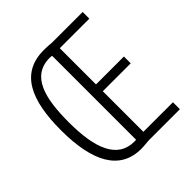

<svg xmlns="http://www.w3.org/2000/svg" viewBox="-194 -855 997 997"><g transform="rotate(-45 304.5 -356.5)"><path d="M281 -717C111 -717 50 -580 50 -359C50 -125 122 4 277 4C299 4 317 1 336 0H564V-51H347V-349H552V-399H347V-665H564V-714H338C320 -716 305 -717 281 -717ZM276 -667C282 -667 287 -666 291 -665V-49C287 -48 284 -48 279 -48C153 -48 108 -169 108 -359C108 -537 140 -667 276 -667Z"/></g></svg>

Font: Noto Sans Display Condensed Light
Style: Regular
Weight: 300
Width: 3
Designer: Monotype Design Team
Foundry: Monotype Imaging Inc.
Version: Version 1.900